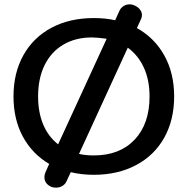

<svg xmlns="http://www.w3.org/2000/svg" viewBox="-20 -793 861 882"><path d="M780 -350Q780 -242 734.5 -160.5Q689 -79 605 -34.5Q521 10 411 10Q355 10 305 -2L285 41Q279 54 266 61.5Q253 69 238 69Q223 69 213 64Q184 50 184 20Q184 10 189 -2L206 -40Q128 -86 85 -165.5Q42 -245 42 -350Q42 -458 87.5 -539.5Q133 -621 216.5 -665.5Q300 -710 411 -710Q465 -710 509 -700L529 -744Q535 -757 547.5 -765Q560 -773 575 -773Q588 -773 600 -767Q615 -760 623.5 -748.5Q632 -737 632 -724Q632 -716 629 -708L609 -664Q690 -619 735 -538Q780 -457 780 -350ZM247 -130 470 -615Q426 -621 402 -621Q327 -621 271 -588Q215 -555 185 -494Q155 -433 155 -350Q155 -277 178.5 -221Q202 -165 247 -130ZM667 -350Q667 -425 641 -482Q615 -539 567 -574L343 -86Q372 -79 411 -79Q530 -79 598.5 -151.5Q667 -224 667 -350Z"/></svg>

Font: Kodchasan SemiBold
Style: Regular
Weight: 600
Version: Version 1.000; ttfautohint (v1.6)